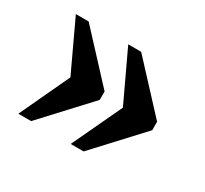

<svg xmlns="http://www.w3.org/2000/svg" viewBox="-89 -543 678 634"><g transform="rotate(30 250.0 -226.0)"><path d="M448.2 -210 287.1 -36.1H237.8L327.1 -226.1L237.8 -416H287.1L448.2 -242.2ZM248 -210 86.9 -36.1H38.1L127 -226.1L38.1 -416H86.9L248 -242.2Z"/></g></svg>

Font: Tinos
Style: Bold
Weight: 700
Designer: Steve Matteson
Foundry: Monotype Imaging Inc.
Version: Version 1.23